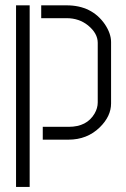

<svg xmlns="http://www.w3.org/2000/svg" viewBox="-20 -531 478 730"><path d="M142.6 0V-48.8H241.2Q310.5 -48.8 339.8 -99.6Q351.6 -120.1 351.6 -141.6V-368.2Q351.6 -404.3 314.5 -434.6Q280.3 -461.9 233.4 -461.9H136.7V-510.7H233.4Q329.1 -510.7 378.9 -438.5Q402.3 -403.3 402.3 -371.1V-137.7Q402.3 -88.9 359.4 -46.9Q311.5 0 240.2 0ZM41 179.7V-510.7H92.8V179.7Z"/></svg>

Font: Post No Bills Jaffna
Style: Regular
Weight: 400
Designer: Kosala Senevirathne, Siva Puranthara, Lasantha Premarathna, Tharique Azeez
Foundry: Mooniak
Version: Version 1.220 ; ttfautohint (v1.6)